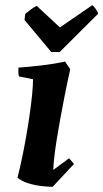

<svg xmlns="http://www.w3.org/2000/svg" viewBox="-20 -709 399 741"><path d="M107.5 -403.2 52.8 -414.2Q49.8 -430 51.2 -448Q93.8 -451.1 141.9 -456.7Q190 -462.4 231 -471.5L251.1 -441.8Q239.7 -391.1 230.1 -342.3Q220.4 -293.6 212.4 -249.2Q204.4 -204.7 198.4 -167.2Q192.5 -129.6 189.3 -100.5Q186.1 -71.4 185.6 -53L246.5 -98.2L265.6 -76.3L183.1 12Q164.5 12 139 8.9Q113.5 5.9 89.1 -1.7Q64.6 -9.2 47.5 -23.1Q55.6 -54.8 64.2 -95.3Q72.8 -135.7 80.6 -179.8Q88.4 -223.9 94.4 -266.4Q100.5 -308.9 104 -344.5Q107.5 -380.1 107.5 -403.2ZM177.9 -508.2 74.6 -631.8 77.5 -655.5Q89.6 -665.5 101.3 -674.1Q112.9 -682.7 121.8 -686.2L211.2 -603.2L335.8 -688.8Q341.1 -686.4 349.5 -674.4Q357.8 -662.3 358.7 -655.9L210.2 -508.2Z"/></svg>

Font: Labrada
Style: Italic
Weight: 400
Italic angle: -7°
Designer: Mercedes Jáuregui
Foundry: Omnibus-Type Team
Version: Version 1.000